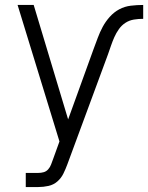

<svg xmlns="http://www.w3.org/2000/svg" viewBox="-20 -550 598 775"><path d="M84 205H134Q155 205 175.5 200.5Q196 196 211.5 182.5Q227 169 236 150.5Q245 132 252 113L416 -331Q422 -348 428 -365.5Q434 -383 441.5 -400Q449 -417 460 -432.5Q471 -448 486.5 -458Q502 -468 520.5 -471Q539 -474 558 -474V-530Q533 -530 508 -527Q483 -524 461.5 -512.5Q440 -501 423 -482Q406 -463 394.5 -441.5Q383 -420 374.5 -397Q366 -374 357 -350L255 -68L116 -530H51L220 21L194 93Q190 104 186 114.5Q182 125 174.5 133.5Q167 142 156.5 145Q146 148 134 148H84Z"/></svg>

Font: Iosevka SS09 Light
Style: Regular
Weight: 300
Monospace: yes
Designer: Belleve Invis
Foundry: Belleve Invis
Version: Version 5.2.1; ttfautohint (v1.8.3)